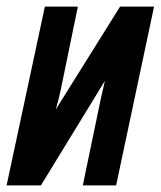

<svg xmlns="http://www.w3.org/2000/svg" viewBox="-31 -562 487 582"><path d="M-11 0 105 -542H205L153 -289Q150 -275 146 -259Q142 -243 138 -230L333 -542H436L321 0H220L274 -260Q277 -273 280.5 -288.5Q284 -304 287 -317L93 0Z"/></svg>

Font: Noto Sans ExtraCondensed SemiBold
Style: Italic
Weight: 600
Width: 2
Italic angle: -12°
Designer: Monotype Design Team
Foundry: Monotype Imaging Inc.
Version: Version 2.013; ttfautohint (v1.8.4.7-5d5b)